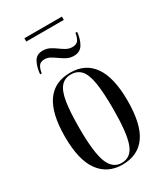

<svg xmlns="http://www.w3.org/2000/svg" viewBox="-204 -908 871 1006"><g transform="rotate(-30 231.5 -405.5)"><path d="M116 -801V-821H343V-801ZM93 -616Q96 -656 112 -686.5Q128 -717 166 -717Q189 -717 207.5 -707.5Q226 -698 242 -686Q258 -674 275 -664.5Q292 -655 312 -655Q339 -655 349 -672.5Q359 -690 362 -712H372Q369 -672 351.5 -641.5Q334 -611 296 -611Q273 -611 254.5 -620.5Q236 -630 219.5 -642Q203 -654 186.5 -663.5Q170 -673 151 -673Q125 -673 115 -655Q105 -637 103 -616ZM231 10Q142 10 92 -58Q42 -126 42 -268Q42 -545 233 -545Q325 -545 373 -476Q421 -407 421 -268Q421 -125 373 -57.5Q325 10 231 10ZM232 0Q289 0 311.5 -61.5Q334 -123 334 -268Q334 -367 324.5 -425.5Q315 -484 292.5 -509.5Q270 -535 231 -535Q194 -535 171.5 -509.5Q149 -484 139.5 -425.5Q130 -367 130 -268Q130 -122 154 -61Q178 0 232 0Z"/></g></svg>

Font: Noto Serif Display ExtraCondensed
Style: Regular
Weight: 400
Width: 2
Designer: Monotype Design Team
Foundry: Monotype Imaging Inc.
Version: Version 2.009